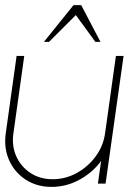

<svg xmlns="http://www.w3.org/2000/svg" viewBox="-25 -719 544 752"><path d="M-2.5 -196.5 40 -500H70L27.5 -196.5Q20.5 -147 39 -106.2Q57.5 -65.5 94.8 -41.2Q132 -17 181.5 -17Q231 -17 275.2 -41.2Q319.5 -65.5 349.5 -106.2Q379.5 -147 386.5 -196.5L429 -500H459L388.5 0H358.5L371 -88.5Q337.5 -43 286 -15Q234.5 13 177.5 13Q119.5 13 76 -15.2Q32.5 -43.5 11 -91Q-10.5 -138.5 -2.5 -196.5ZM293 -699 368.5 -555H348.5L272 -660L167 -555H147L263 -699Z"/></svg>

Font: Urbanist Thin
Style: Italic
Weight: 100
Italic angle: -8°
Designer: Corey Hu
Foundry: Corey Hu
Version: Version 1.321; ttfautohint (v1.8.4.7-5d5b)